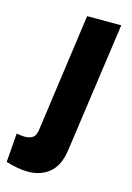

<svg xmlns="http://www.w3.org/2000/svg" viewBox="-194 -550 563 821"><g transform="rotate(15 87.0 -139.0)"><path d="M14 215Q-11 215 -36 210Q-61 205 -84 198L-74 70Q-63 72 -53 73Q-43 74 -38 74Q-17 74 -3.5 65.5Q10 57 14 32L87 -493H238L157 82Q147 152 108.5 183.5Q70 215 14 215Z"/></g></svg>

Font: Hanken Grotesk Black
Style: Italic
Weight: 900
Italic angle: -8°
Designer: Alfredo Marco Pradil
Foundry: Hanken Design Co.
Version: Version 3.013